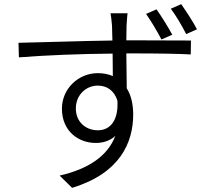

<svg xmlns="http://www.w3.org/2000/svg" viewBox="-20 -843 1040 924"><path d="M733 -798 683 -776C707 -742 736 -693 757 -653L809 -676C789 -713 757 -765 733 -798ZM852 -823 802 -801C827 -768 855 -720 876 -679L928 -702C907 -742 875 -790 852 -823ZM545 -359C551 -266 512 -216 451 -216C394 -216 345 -255 345 -321C345 -388 396 -431 450 -431C493 -431 529 -409 545 -359ZM69 -637 71 -567C197 -577 369 -584 522 -585L523 -477C502 -486 478 -491 451 -491C357 -491 278 -416 278 -320C278 -213 356 -155 441 -155C477 -155 510 -166 535 -189C498 -92 406 -30 267 2L327 61C557 -9 621 -156 621 -292C621 -341 611 -385 590 -418L588 -586H608C755 -586 843 -584 898 -581L899 -648C853 -648 735 -649 609 -649H588L589 -720C590 -732 592 -769 594 -779H512C514 -771 517 -744 519 -720L521 -648C369 -646 179 -639 69 -637Z"/></svg>

Font: Noto Sans CJK SC DemiLight
Style: Regular
Weight: 350
Designer: Ryoko NISHIZUKA 西塚涼子 (kana, bopomofo & ideographs); Paul D. Hunt (Latin, Greek & Cyrillic); Sandoll Communications 산돌커뮤니
Foundry: Adobe
Version: Version 2.004;hotconv 1.0.118;makeotfexe 2.5.65603